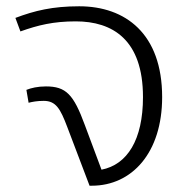

<svg xmlns="http://www.w3.org/2000/svg" viewBox="-20 -591 609 611"><path d="M232 -571C147 -571 90 -557 29 -534L45 -491C101 -511 150 -523 221 -523C338 -523 435 -465 435 -282C435 -146 385 -67 303 -51L250 -193C214 -291 190 -316 126 -316C100 -316 79 -311 64 -305L71 -264C83 -267 98 -270 119 -270C158 -270 172 -245 194 -187L265 0H272C400 0 496 -105 496 -282C496 -484 379 -571 232 -571Z"/></svg>

Font: FiraGO Light
Style: Regular
Weight: 300
Designer: bBox Type
Foundry: bBox Type GmbH
Version: Version 1.001;PS 001.001;hotconv 1.0.88;makeotf.lib2.5.64775